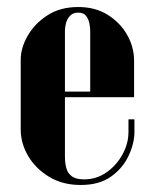

<svg xmlns="http://www.w3.org/2000/svg" viewBox="-20 -521 434 547"><path d="M39 -351Q39 -384 58.5 -418.5Q78 -453 114.5 -477Q151 -501 203 -501Q251 -501 286.5 -479Q322 -457 342 -422Q362 -387 362 -348V-244H237V-434Q237 -443 234.5 -455Q232 -467 225 -476Q218 -485 203 -485Q188 -485 179.5 -476Q171 -467 168 -455Q165 -443 165 -434V-75Q165 -57 169 -42Q173 -27 185 -18.5Q197 -10 220 -10Q255 -10 283.5 -30Q312 -50 329 -81Q346 -112 346 -145V-181H363V-145Q363 -113 346.5 -77.5Q330 -42 296.5 -18Q263 6 210 6Q158 6 119.5 -17.5Q81 -41 60 -77Q39 -113 39 -152ZM88 -244V-260H362V-244Z"/></svg>

Font: Emberly Black
Style: Regular
Weight: 900
Designer: Rajesh Rajput
Foundry: Rajesh Rajput
Version: Version 1.000